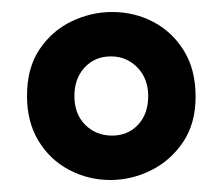

<svg xmlns="http://www.w3.org/2000/svg" viewBox="-20 -691 371 320"><path d="M164 -391Q127 -391 95 -408Q63 -425 44 -456.5Q25 -488 25 -531Q25 -578 46 -609Q67 -640 99.5 -655.5Q132 -671 167 -671Q204 -671 235.5 -654.5Q267 -638 286.5 -606.5Q306 -575 306 -530Q306 -485 285 -454Q264 -423 231.5 -407Q199 -391 164 -391ZM167 -465Q193 -465 210 -483Q227 -501 227 -531Q227 -560 209 -578.5Q191 -597 165 -597Q138 -597 121 -578.5Q104 -560 104 -531Q104 -501 122 -483Q140 -465 167 -465Z"/></svg>

Font: Bricolage Grotesque 12pt Condensed Medium
Style: Regular
Weight: 500
Width: 3
Designer: Mathieu Triay
Foundry: Atelier Triay
Version: Version 1.001; ttfautohint (v1.8.4.7-5d5b);gftools[0.9.33.de